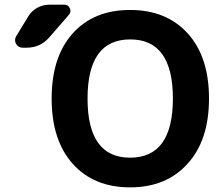

<svg xmlns="http://www.w3.org/2000/svg" viewBox="-20 -806 940 815"><path d="M776.4 -111.3Q686.5 -10.7 532.2 -10.7Q377.9 -10.7 288.6 -110.8Q199.2 -210.9 199.2 -387.7Q199.2 -564.5 288.6 -664.1Q377.9 -763.7 532.2 -763.7Q686.5 -763.7 776.9 -664.1Q867.2 -564.5 867.2 -387.7Q867.2 -210.9 776.4 -111.3ZM100.6 -737.3Q114.3 -759.8 138.2 -772.9Q162.1 -786.1 188.5 -786.1H252.9Q269.5 -786.1 276.4 -771Q283.2 -755.9 272.5 -743.2L188.5 -646.5Q150.4 -603.5 92.8 -603.5H76.2Q57.6 -603.5 47.9 -620.1Q43.9 -627.9 43.9 -635.7Q43.9 -644.5 48.8 -652.3ZM532.2 -136.7Q713.9 -136.7 713.9 -387.7Q713.9 -638.7 532.7 -638.7Q351.6 -638.7 351.6 -387.7Q351.6 -136.7 532.2 -136.7Z"/></svg>

Font: Gen Jyuu Gothic P Bold
Style: Bold
Weight: 700
Designer: [Source Han Sans]
Ryoko NISHIZUKA  (kana & ideographs); Paul D. Hunt (Latin, Greek & Cyrillic); Wenlong ZHANG  (bopomofo
Version: Version 1.002.20150607